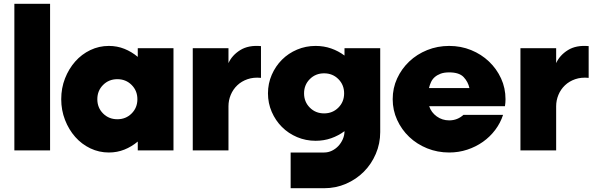

<svg xmlns="http://www.w3.org/2000/svg" viewBox="-20 -796 3151 1016"><path d="M56 -776H245V0H56Z M556 -553Q600 -553 638.5 -537.5Q677 -522 709 -495V-541H898V0H709V-47Q677 -20 638.5 -4.5Q600 11 556 11Q504 11 458 -11Q412 -33 378 -71.5Q344 -110 324 -161.5Q304 -213 304 -271Q304 -330 324 -381Q344 -432 378 -470.5Q412 -509 458 -531Q504 -553 556 -553ZM601 -377Q556 -377 525.5 -346.5Q495 -316 495 -271Q495 -226 525.5 -195.5Q556 -165 601 -165Q646 -165 676.5 -195.5Q707 -226 707 -271Q707 -316 676.5 -346.5Q646 -377 601 -377Z M1189 0H1000V-541H1189V-462Q1208 -504 1251.5 -531Q1295 -558 1361 -552V-384Q1322 -388 1290 -377Q1258 -366 1235.5 -344.5Q1213 -323 1201 -294Q1189 -265 1189 -234Z M1650 -553Q1694 -553 1732.5 -539.5Q1771 -526 1803 -502V-541H1992V-97Q1992 -36 1968.5 18.5Q1945 73 1905 113Q1865 153 1811 176.5Q1757 200 1695 200H1518V11H1695Q1717 11 1736.5 1.5Q1756 -8 1770.5 -23.5Q1785 -39 1794 -59.5Q1803 -80 1803 -102Q1771 -78 1732.5 -64.5Q1694 -51 1650 -51Q1598 -51 1552 -70.5Q1506 -90 1472 -124Q1438 -158 1418 -204Q1398 -250 1398 -302Q1398 -354 1418 -400Q1438 -446 1472 -480Q1506 -514 1552 -533.5Q1598 -553 1650 -553ZM1695 -408Q1650 -408 1619.5 -377.5Q1589 -347 1589 -302Q1589 -257 1619.5 -226.5Q1650 -196 1695 -196Q1740 -196 1770.5 -226.5Q1801 -257 1801 -302Q1801 -347 1770.5 -377.5Q1740 -408 1695 -408Z M2357 -159Q2379 -159 2398 -166.5Q2417 -174 2432 -188H2642Q2628 -145 2600.5 -108.5Q2573 -72 2535.5 -45.5Q2498 -19 2452.5 -4Q2407 11 2357 11Q2295 11 2240.5 -11Q2186 -33 2145.5 -71.5Q2105 -110 2081.5 -161.5Q2058 -213 2058 -271Q2058 -330 2081.5 -381Q2105 -432 2145.5 -470.5Q2186 -509 2240.5 -531Q2295 -553 2357 -553Q2419 -553 2473 -531Q2527 -509 2567.5 -470.5Q2608 -432 2631.5 -381Q2655 -330 2655 -271Q2655 -252 2652 -234H2251Q2262 -201 2291 -180Q2320 -159 2357 -159ZM2357 -413Q2330 -413 2311.5 -406Q2293 -399 2280.5 -388Q2268 -377 2261 -362Q2254 -347 2250 -330H2464Q2457 -363 2433.5 -388Q2410 -413 2357 -413Z M2923 0H2734V-541H2923V-462Q2942 -504 2985.5 -531Q3029 -558 3095 -552V-384Q3056 -388 3024 -377Q2992 -366 2969.5 -344.5Q2947 -323 2935 -294Q2923 -265 2923 -234Z"/></svg>

Font: Afrihost Sans Black
Style: Regular
Weight: 900
Foundry: https://www.afrihost.com
Version: Version 1.000